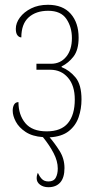

<svg xmlns="http://www.w3.org/2000/svg" viewBox="-20 -563 415 801"><path d="M182 218Q161 218 147 207.5Q133 197 133 181Q133 168 138 158Q144 172 154 183Q164 194 182 194Q204 194 212.5 178.5Q221 163 221 140Q221 109 203.5 75.5Q186 42 159 9Q115 6 87 -12.5Q59 -31 46 -55.5Q33 -80 33 -101Q33 -117 39 -127Q45 -137 57 -137Q57 -84 85.5 -49.5Q114 -15 175 -15Q235 -15 263.5 -49.5Q292 -84 292 -148Q292 -206 263.5 -239Q235 -272 190 -272H132V-297H193Q232 -297 256 -326Q280 -355 280 -404Q280 -450 257 -484Q234 -518 181 -518Q130 -518 99.5 -490.5Q69 -463 69 -407Q60 -407 53 -415.5Q46 -424 46 -443Q46 -467 63 -490Q80 -513 110 -528Q140 -543 180 -543Q242 -543 275 -505.5Q308 -468 308 -406Q308 -355 287 -327.5Q266 -300 237 -286V-283Q270 -270 295 -240Q320 -210 320 -148Q320 -109 308 -74Q296 -39 267 -16Q238 7 187 10Q208 34 228.5 66.5Q249 99 249 138Q249 178 231.5 198Q214 218 182 218Z"/></svg>

Font: Noto Serif Condensed Thin
Style: Regular
Weight: 100
Width: 3
Designer: Monotype Design Team
Foundry: Monotype Imaging Inc.
Version: Version 2.013; ttfautohint (v1.8.4.7-5d5b)